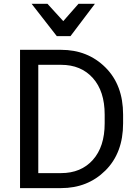

<svg xmlns="http://www.w3.org/2000/svg" viewBox="-20 -967 709 987"><path d="M83 0V-710.9H293.9Q430.7 -710.9 521.7 -620.6Q612.8 -530.3 612.8 -377.9V-333Q612.8 -180.7 521.7 -90.3Q430.7 0 293.9 0ZM176.8 -77.1H293.9Q396.5 -77.1 457.3 -145Q518.1 -212.9 518.1 -333V-377.9Q518.1 -498 457.3 -565.9Q396.5 -633.8 293.9 -633.8H176.8ZM272 -781.2 142.6 -947.3H224.1L305.2 -858.4L383.3 -947.3H467.8L342.3 -781.2Z"/></svg>

Font: RobotoFlex
Style: Regular
Weight: 400
Designer: Berlow after Robertson
Foundry: Google
Version: Version 2.136